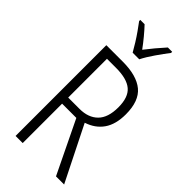

<svg xmlns="http://www.w3.org/2000/svg" viewBox="-292 -1007 1068 1068"><g transform="rotate(45 241.5 -473.5)"><path d="M212 -714Q322 -714 377 -668.5Q432 -623 432 -519Q432 -440 398.5 -392Q365 -344 303 -324L465 0H401L251 -310H139V0H83V-714ZM210 -663H139V-358H228Q297 -358 336 -397Q375 -436 375 -517Q375 -596 335.5 -629.5Q296 -663 210 -663ZM216 -788Q203 -811 186 -838.5Q169 -866 150.5 -892Q132 -918 117 -938V-947H151Q172 -925 196.5 -895.5Q221 -866 242 -837Q265 -867 286.5 -892.5Q308 -918 334 -947H368V-938Q344 -907 314.5 -864.5Q285 -822 268 -788Z"/></g></svg>

Font: Noto Sans Myanmar UI Condensed Light
Style: Regular
Weight: 300
Width: 3
Designer: Monotype Design Team
Foundry: Monotype Imaging Inc.
Version: Version 2.103; ttfautohint (v1.8.4.7-5d5b)